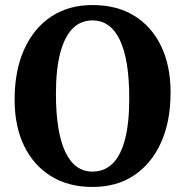

<svg xmlns="http://www.w3.org/2000/svg" viewBox="-20 -726 735 762"><path d="M347 16Q252 16 183 -26.5Q114 -69 76 -146.5Q38 -224 38 -331Q38 -446 76 -530Q114 -614 183 -660Q252 -706 347 -706Q443 -706 512 -664Q581 -622 619 -544Q657 -466 657 -359Q657 -244 619 -160Q581 -76 512 -30Q443 16 347 16ZM347 -45Q395 -45 427.5 -77.5Q460 -110 476.5 -174.5Q493 -239 493 -336Q493 -488 456 -566.5Q419 -645 347 -645Q300 -645 268 -612.5Q236 -580 219 -515.5Q202 -451 202 -354Q202 -202 239 -123.5Q276 -45 347 -45Z"/></svg>

Font: Platypi Light SemiBold
Style: Regular
Weight: 600
Version: Version 1.200